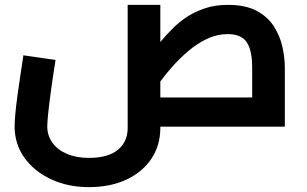

<svg xmlns="http://www.w3.org/2000/svg" viewBox="-20 -520 1259 788"><path d="M345 248Q258 248 189 215.5Q120 183 80 127Q40 71 40 -1Q40 -21 43 -54Q46 -87 51.5 -127Q57 -167 63.5 -210Q70 -253 76 -293L208 -274Q197 -205 189.5 -150Q182 -95 178 -57Q174 -19 174 -1Q174 36 195 65.5Q216 95 254.5 111.5Q293 128 345 128Q423 128 463.5 95Q504 62 504 5V-500H638V5Q638 77 601 132Q564 187 498 217.5Q432 248 345 248ZM638 0V-120H1149L1015 0V-241Q1015 -292 1004.5 -322.5Q994 -353 972 -366.5Q950 -380 916 -380Q871 -380 830.5 -361Q790 -342 754.5 -312Q719 -282 690 -249.5Q661 -217 641 -189.5Q621 -162 610 -148L587 -285Q612 -316 637.5 -347Q663 -378 691 -405.5Q719 -433 752.5 -454Q786 -475 826 -487.5Q866 -500 916 -500Q987 -500 1032.5 -476Q1078 -452 1103.5 -412.5Q1129 -373 1139 -328Q1149 -283 1149 -241V0Z"/></svg>

Font: Titillium Web
Style: Bold
Weight: 700
Designer: Mohamed Gaber, Accademia di Belle Arti di Urbino
Foundry: Kief Type Foundry, Accademia di Belle Arti di Urbino
Version: Version 3.000